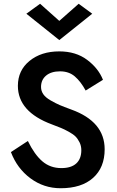

<svg xmlns="http://www.w3.org/2000/svg" viewBox="-20 -985 619 1020"><path d="M128 -236Q163 -164 205 -128Q247 -92 306 -92Q358 -92 385 -116.5Q412 -141 412 -187Q412 -210 402.5 -229Q393 -248 381 -260Q369 -272 344.5 -285.5Q320 -299 303.5 -305.5Q287 -312 256 -324Q75 -391 75 -529Q75 -611 137 -661.5Q199 -712 295 -712Q383 -712 443 -667Q503 -622 527 -561L435 -504Q409 -552 377.5 -579Q346 -606 299 -606Q252 -606 225 -583.5Q198 -561 198 -523Q198 -502 210 -484.5Q222 -467 249 -451.5Q276 -436 297 -427Q318 -418 359 -403Q536 -339 536 -192Q536 -95 474.5 -40Q413 15 302 15Q213 15 142 -37.5Q71 -90 38 -177ZM295 -874 398 -965 470 -912 295 -772 120 -912 193 -965Z"/></svg>

Font: Renner* Medium
Style: Medium
Weight: 500
Version: Version 003.000 ; ttfautohint (v0.97) -l 8 -r 50 -G 200 -x 1